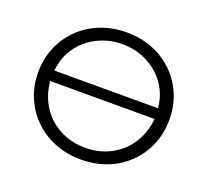

<svg xmlns="http://www.w3.org/2000/svg" viewBox="-122 -856 1095 1012"><g transform="rotate(20 425.5 -349.5)"><path d="M425.2 6.4Q345.9 6.4 278.7 -20.4Q211.5 -47.2 161.9 -95.5Q112.2 -143.7 84.7 -208.6Q57.1 -273.4 57.1 -350Q57.1 -426.6 84.7 -491.4Q112.2 -556.3 161.9 -604.5Q211.5 -652.8 278.7 -679.6Q345.9 -706.4 425.2 -706.4Q504.4 -706.4 571.3 -679.9Q638.3 -653.4 687.9 -605.1Q737.5 -556.8 765.1 -492Q792.7 -427.1 792.7 -350Q792.7 -272.9 765.1 -208Q737.5 -143.2 687.9 -94.9Q638.3 -46.6 571.3 -20.1Q504.4 6.4 425.2 6.4ZM425.2 -59.6Q484.8 -59.6 535.6 -79Q586.4 -98.4 625.6 -134.1Q664.8 -169.9 688.6 -219.1Q712.3 -268.3 717.7 -327.4H132.1Q137.5 -268.3 161.2 -219.1Q184.9 -169.9 224.1 -134.1Q263.3 -98.4 314.4 -79Q365.5 -59.6 425.2 -59.6ZM134.3 -386.7H715.4Q711.2 -441.1 687.4 -487.4Q663.7 -533.7 624.5 -567.9Q585.3 -602 534.5 -621.2Q483.7 -640.4 425.2 -640.4Q366.6 -640.4 315.5 -621.2Q264.5 -602 225.3 -567.9Q186.1 -533.7 162.3 -487.4Q138.6 -441.1 134.3 -386.7Z"/></g></svg>

Font: Montserrat Thin
Style: Regular
Weight: 100
Designer: Julieta Ulanovsky
Foundry: Julieta Ulanovsky
Version: Version 9.000